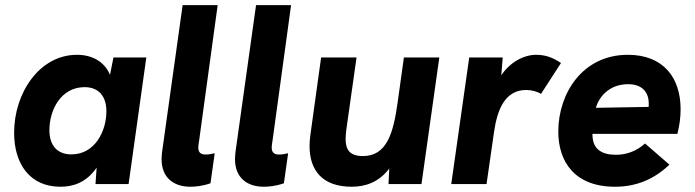

<svg xmlns="http://www.w3.org/2000/svg" viewBox="-20 -717 2706 748"><path d="M215 10.5C262 10.5 315 -3.5 356.5 -64L352 0H481L550 -493H422L408.5 -425.5C386 -479.5 335.5 -503.5 280 -503.5C133.5 -503.5 35 -354.5 35 -200C35 -76 98.5 10.5 215 10.5ZM172.5 -210C172.5 -289.5 218 -377.5 309.5 -377.5C364 -377.5 394.5 -342.5 394.5 -283.5C394.5 -205.5 349.5 -115.5 258 -115.5C203 -115.5 172.5 -150.5 172.5 -210Z M722 10.5C740 10.5 769 8 800 -3L816.5 -120C805 -117 792.5 -115 781 -115C764.5 -115 752.5 -121 752.5 -142C752.5 -148.5 753.5 -157.5 755.5 -167.5L828 -697H691.5L611.5 -125.5C610.5 -115.5 609.5 -105.5 609.5 -97C609.5 -24.5 656.5 10.5 722 10.5Z M1008 10.5C1026 10.5 1055 8 1086 -3L1102.5 -120C1091 -117 1078.5 -115 1067 -115C1050.5 -115 1038.5 -121 1038.5 -142C1038.5 -148.5 1039.5 -157.5 1041.5 -167.5L1114 -697H977.5L897.5 -125.5C896.5 -115.5 895.5 -105.5 895.5 -97C895.5 -24.5 942.5 10.5 1008 10.5Z M1350 10.5C1404 10.5 1456 -7 1496.5 -60.5L1493.5 0H1622L1691.5 -493H1553.5L1529 -317C1512.5 -198.5 1487 -109 1394 -109C1341.5 -109 1326.5 -135 1326.5 -175.5C1326.5 -187 1327.5 -200 1329.5 -214L1369 -493H1231L1189 -190C1187 -175 1186 -161 1186 -147.5C1186 -53 1236.5 10.5 1350 10.5Z M1738 0H1875.5L1904.5 -201.5C1917 -289 1946.5 -366.5 2030.5 -366.5C2050.5 -366.5 2075 -360 2087.5 -351L2165.5 -471.5C2133.5 -493 2105 -503.5 2068.5 -503.5C2019.5 -503.5 1965 -473 1933 -423.5L1938.5 -493H1808Z M2376 10.5C2457.5 10.5 2527 -17.5 2588 -75.5L2493 -158C2459.5 -128 2420.5 -114 2379.5 -114C2323 -114 2295 -137 2289.5 -175.5C2288.5 -182 2288 -188 2288 -195.5H2619C2627 -228.5 2631.5 -257 2631.5 -291.5C2631.5 -415 2564 -503.5 2426 -503.5C2248.5 -503.5 2155 -352 2155 -204.5C2155 -89 2217 10.5 2376 10.5ZM2301.5 -297C2313 -338.5 2352.5 -389 2427 -389C2485.5 -389 2507.5 -354 2507.5 -313.5C2507.5 -309 2507.5 -304.5 2507 -300.5Z"/></svg>

Font: HK Grotesk ExtraBold
Style: Italic
Weight: 800
Italic angle: -16°
Designer: Alfredo Marco Pradil
Foundry: Hanken Design Co.
Version: Version 3.001;FEAKit 1.0